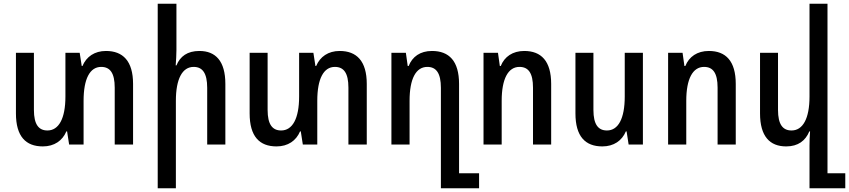

<svg xmlns="http://www.w3.org/2000/svg" viewBox="-20 -780 4581 1036"><path d="M552 -505C490 -505 446 -474 425 -424H421L410 -495H333V-259C333 -140 297 -76 236 -76C189 -76 163 -108 163 -187V-495H66V-168C66 -44 119 10 211 10C273 10 317 -21 338 -71H342L353 0H431V-236C431 -355 465 -419 526 -419C574 -419 599 -386 599 -307V0H698V-327C698 -451 643 -505 552 -505Z M932 -760H831V236H929V-236C929 -355 964 -419 1025 -419C1073 -419 1098 -385 1098 -306V0H1196V-327C1196 -451 1143 -505 1056 -505C991 -505 952 -476 932 -427H928C930 -455 932 -483 932 -510Z M1813 -505C1751 -505 1707 -474 1686 -424H1682L1671 -495H1594V-259C1594 -140 1558 -76 1497 -76C1450 -76 1424 -108 1424 -187V-495H1327V-168C1327 -44 1380 10 1472 10C1534 10 1578 -21 1599 -71H1603L1614 0H1692V-236C1692 -355 1726 -419 1787 -419C1835 -419 1860 -386 1860 -307V0H1959V-327C1959 -451 1904 -505 1813 -505Z M2359 236H2565V155H2457V-327C2457 -451 2403 -505 2311 -505C2247 -505 2205 -474 2185 -424H2180L2170 -495H2092V0H2190V-236C2190 -355 2224 -419 2286 -419C2334 -419 2359 -385 2359 -306Z M2589 0H2687V-236C2687 -355 2722 -419 2783 -419C2831 -419 2856 -386 2856 -307V0H2954V-327C2954 -451 2900 -505 2809 -505C2746 -505 2702 -474 2682 -424H2677L2667 -495H2589Z M3449 -495H3351V-259C3351 -140 3316 -76 3255 -76C3208 -76 3182 -108 3182 -187V-495H3085V-168C3085 -44 3138 10 3230 10C3292 10 3336 -21 3357 -71H3361L3372 0H3449Z M3585 0H3683V-236C3683 -355 3718 -419 3779 -419C3827 -419 3852 -386 3852 -307V0H3950V-327C3950 -451 3896 -505 3805 -505C3742 -505 3698 -474 3678 -424H3673L3663 -495H3585Z M4445 155V-760H4348V-259C4348 -140 4312 -76 4251 -76C4204 -76 4178 -108 4178 -187V-495H4081V-168C4081 -44 4134 10 4222 10C4287 10 4326 -21 4347 -71H4351C4349 -45 4348 -20 4348 6V236H4541V155Z"/></svg>

Font: Noto Sans Armenian Condensed Medium
Style: Regular
Weight: 500
Width: 3
Designer: Monotype Design Team
Foundry: Monotype Imaging Inc.
Version: Version 2.008